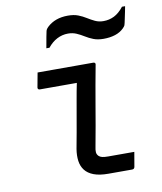

<svg xmlns="http://www.w3.org/2000/svg" viewBox="-86 -842 771 912"><g transform="rotate(-10 300.0 -386.5)"><path d="M115 -532Q160 -532 204.5 -532Q249 -532 294 -532Q339 -532 384 -532Q387 -532 389 -531Q391 -530 392.5 -527.5Q394 -525 393 -521Q384 -473 375.5 -426Q367 -379 359 -331Q351 -283 342.5 -235Q334 -187 325 -139Q321 -121 322 -110.5Q323 -100 331 -92Q337 -86 347.5 -83.5Q358 -81 376 -81Q402 -81 431.5 -81Q461 -81 486 -81H502Q499 -63 496 -46Q493 -29 490 -11Q489 -5 485.5 -2.5Q482 0 477 0Q471 0 452 0Q433 0 408.5 0Q384 0 363 0Q320 0 292.5 -10.5Q265 -21 250.5 -40Q236 -59 232.5 -85Q229 -111 234 -142Q242 -182 248.5 -220.5Q255 -259 262 -297.5Q269 -336 275.5 -374.5Q282 -413 290 -451H272Q245 -451 218.5 -451Q192 -451 165 -451Q138 -451 111 -451Q107 -451 104 -454Q101 -457 102 -462Q105 -479 108.5 -497Q112 -515 115 -532ZM466 -718Q494 -718 518 -730Q542 -742 564 -770H579Q577 -759 574 -744Q571 -729 568 -715.5Q565 -702 563 -692Q562 -686 560 -681Q558 -676 550 -668Q533 -651 508 -643Q483 -635 452 -635Q424 -635 403.5 -643Q383 -651 365.5 -662Q348 -673 329.5 -681Q311 -689 289 -689Q261 -689 236 -676Q211 -663 191 -638H176Q178 -649 180.5 -663Q183 -677 185.5 -691Q188 -705 190 -713Q191 -720 193.5 -725Q196 -730 203 -737Q222 -755 247 -764Q272 -773 303 -773Q332 -773 352.5 -765Q373 -757 390.5 -746Q408 -735 426 -726.5Q444 -718 466 -718Z"/></g></svg>

Font: RecMonoLinear Nerd Font Mono
Style: Italic
Weight: 400
Italic angle: -10°
Monospace: yes
Version: Version 1.085; ttfautohint (v1.8.4.7-5d5b);Nerd Fonts 3.2.1